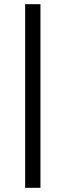

<svg xmlns="http://www.w3.org/2000/svg" viewBox="-20 -800 313 916"><path d="M100 -780H173V96H100Z"/></svg>

Font: Uncut Sans Variable
Style: Regular
Weight: 400
Designer: Kasper Nordkvist
Foundry: UNCUT.wtf
Version: Version 1.304;Glyphs 3.2 (3246)